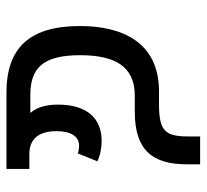

<svg xmlns="http://www.w3.org/2000/svg" viewBox="-42 -582 624 579"><g transform="rotate(90 269.5 -292.0)"><path d="M444 -69C398 -69 375 -98 375 -151C375 -193 390 -219 419 -219C425 -219 435 -218 442 -215L466 -274C451 -282 427 -287 404 -287C336 -287 295 -242 295 -156C295 -119 303 -92 320 -72H265C181 -72 146 -115 146 -222C146 -325 178 -387 268 -387H317C432 -387 475 -440 475 -544V-584H391V-550C391 -481 377 -460 295 -460H255C107 -460 58 -349 58 -222C58 -68 125 0 259 0H489V-69Z"/></g></svg>

Font: Noto Sans Thai
Style: Regular
Weight: 400
Designer: Monotype Design Team
Foundry: Monotype Imaging Inc.
Version: Version 1.901